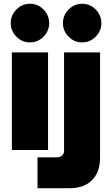

<svg xmlns="http://www.w3.org/2000/svg" viewBox="-20 -796 594 1019"><path d="M43 0V-518H235V0ZM139 -571Q97 -571 67 -601.5Q37 -632 37 -673Q37 -715 67 -745.5Q97 -776 139 -776Q181 -776 211 -745.5Q241 -715 241 -673Q241 -632 211 -601.5Q181 -571 139 -571ZM179 203V39H282Q299 39 309.5 29.5Q320 20 320 4V-518H511V43Q511 117 468.5 160Q426 203 349 203ZM416 -571Q374 -571 344 -601.5Q314 -632 314 -673Q314 -715 344 -745.5Q374 -776 416 -776Q458 -776 488 -745.5Q518 -715 518 -673Q518 -632 488 -601.5Q458 -571 416 -571Z"/></svg>

Font: MuseoModerno Thin Black
Style: Regular
Weight: 900
Version: Version 1.002